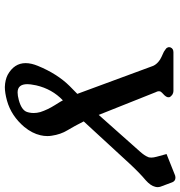

<svg xmlns="http://www.w3.org/2000/svg" viewBox="4 -729 745 793"><g transform="rotate(90 376.5 -332.5)"><path d="M481.4 -305.7Q501 -266.6 518.1 -238.5Q535.2 -210.4 540.5 -173.8Q542 -164.6 542 -155.8Q542 -141.1 538.6 -127Q530.8 -92.8 504.4 -60.5Q458.5 -6.3 395.5 11.2Q363.3 20 339.4 20Q310.1 19 289.1 8.3Q240.7 -18.6 240.7 -65.9Q240.7 -77.6 243.7 -90.8Q246.6 -103 252 -116.2Q284.7 -196.3 335.4 -247.6Q341.3 -253.4 350.8 -262.7Q360.4 -272 367.7 -279.3L252 -592.8Q245.1 -608.4 226.1 -621.1Q215.3 -627.4 203.9 -632.1Q192.4 -636.7 186 -642.1Q178.2 -646.5 176.3 -652.3Q174.8 -654.8 174.8 -658.2Q174.8 -660.2 175.3 -662.1L175.8 -664.1Q180.7 -676.3 195.8 -676.3H356.4Q363.8 -676.3 371.6 -671.4Q377.4 -666.5 380.9 -661.6Q382.3 -656.2 381.3 -651.9Q379.9 -646 373.5 -639.2Q359.4 -626.5 357.9 -622.6L357.4 -620.6Q355.5 -612.8 360.4 -604L454.6 -367.7L606 -538.1Q623 -557.1 628.4 -571.3Q629.4 -572.8 629.9 -574.7Q630.9 -579.1 630.9 -584.5Q630.9 -594.2 627.4 -606.9L616.2 -647.9L699.7 -681.2Q706.1 -684.6 713.9 -684.6Q727.5 -684.6 732.9 -671.4L751 -623Q752.9 -617.2 752.9 -610.8Q752.9 -606 751.5 -601.1Q747.1 -582 724.6 -562Q693.8 -536.1 656.7 -496.1ZM394.5 -219.7Q347.7 -175.3 332.5 -109.4Q330.1 -98.1 328.6 -86.9Q327.6 -79.6 327.6 -73.2Q327.6 -32.7 361.8 -32.7Q374.5 -32.7 393.1 -37.6Q434.6 -48.8 442.4 -71.3Q443.8 -75.7 444.8 -80.1Q446.8 -89.4 446.8 -99.1Q446.8 -112.3 442.9 -126.5Q433.1 -156.7 414.3 -186.5Q395.5 -216.3 394.5 -219.7Z"/></g></svg>

Font: Caudex
Style: Bold
Weight: 700
Italic angle: -13°
Version: Version 1.04